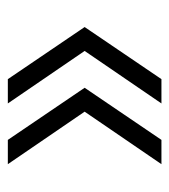

<svg xmlns="http://www.w3.org/2000/svg" viewBox="9 -510 432 490"><g transform="rotate(90 225.0 -265.0)"><path d="M244 -461 110 -265 244 -69H182L49 -265L182 -461ZM399 -461 265 -265 399 -69H337L204 -265L337 -461Z"/></g></svg>

Font: Kantumruy Pro Light
Style: Regular
Weight: 300
Version: Version 1.002